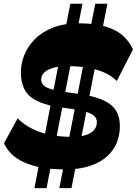

<svg xmlns="http://www.w3.org/2000/svg" viewBox="-20 -865 710 996"><path d="M318.7 14Q241.3 14 177.4 0.4Q113.5 -13.3 68.1 -43.4Q22.8 -73.5 0.8 -122L71.5 -251Q107 -216 151.2 -194.9Q195.5 -173.7 246 -164.5Q296.5 -155.2 349.2 -155Q395.7 -155 425.3 -164.5Q454.8 -174 468.6 -191.2Q482.5 -208.5 482.5 -230.7Q482.5 -249.8 469.1 -263.3Q455.8 -276.8 419 -286.9Q382.3 -297 311.3 -305.5Q197 -319.5 143.6 -358.5Q90.3 -397.5 88.3 -484.8Q87.3 -531 104.9 -576.6Q122.5 -622.3 159.4 -660.4Q196.3 -698.5 253.6 -721.2Q311 -744 389.5 -744Q497.2 -744 566.4 -712.9Q635.5 -681.7 669.7 -608.8L586 -444.8Q557 -473.8 517.1 -490.5Q477.3 -507.3 429.8 -514.6Q382.3 -522 328.3 -521.8Q284 -521.8 254 -512.6Q224 -503.5 208.7 -488.1Q193.5 -472.8 193.7 -451.8Q194 -433.3 208.6 -420.3Q223.2 -407.3 261.7 -398.1Q300.2 -389 371.2 -380.3Q453 -370.3 503.6 -350.2Q554.2 -330.2 578 -296.6Q601.7 -263 601.7 -210.8Q601.7 -140.8 567.1 -90.1Q532.5 -39.5 469 -12.8Q405.5 14 318.7 14ZM158.5 111 344.8 -845.5H407.7L221.5 111ZM287.8 111 474 -845.5H537L350.7 111Z"/></svg>

Font: Savate ExtraLight
Style: Italic
Weight: 200
Italic angle: -11°
Designer: Max Esnée
Foundry: Plomb Type
Version: Version 2.000